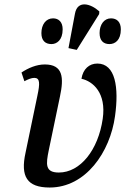

<svg xmlns="http://www.w3.org/2000/svg" viewBox="-20 -828 571 858"><path d="M323 -605 423 -765 424 -777C384 -813 326 -828 315 -767L286 -613ZM469 -631C494 -631 520 -648 520 -697C520 -730 502 -746 476 -746C445 -746 425 -718 425 -680C425 -647 442 -631 469 -631ZM210 -631C233 -631 260 -648 260 -697C260 -730 242 -746 217 -746C185 -746 165 -718 165 -680C165 -647 182 -631 210 -631ZM202 10C363 10 472 -148 494 -309C512 -437 496 -544 415 -544C379 -544 351 -520 344 -476C395 -465 456 -413 439 -297C419 -158 339 -57 243 -57C181 -57 185 -94 198 -157L248 -397C266 -481 262 -540 180 -540C143 -540 106 -524 76 -504L89 -465C106 -474 121 -480 133 -480C159 -480 159 -456 147 -400L94 -145C71 -40 100 10 202 10Z"/></svg>

Font: Noto Serif Condensed Medium
Style: Italic
Weight: 500
Width: 3
Italic angle: -12°
Designer: Monotype Design Team
Foundry: Monotype Imaging Inc.
Version: Version 2.013